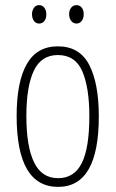

<svg xmlns="http://www.w3.org/2000/svg" viewBox="-20 -720 452 750"><path d="M366 -265Q366 10 207 10Q45 10 45 -267Q45 -400 84.5 -469.5Q124 -539 206 -539Q291 -539 328.5 -466.5Q366 -394 366 -265ZM83 -267Q83 -148 113 -86Q143 -24 207 -24Q270 -24 299.5 -83Q329 -142 329 -266Q329 -378 301.5 -441.5Q274 -505 206 -505Q141 -505 112 -443.5Q83 -382 83 -267ZM105 -664Q105 -679 112.5 -689.5Q120 -700 133 -700Q145 -700 153 -690Q161 -680 161 -664Q161 -647 153 -637.5Q145 -628 133 -628Q120 -628 112.5 -638.5Q105 -649 105 -664ZM250 -665Q250 -680 258 -690Q266 -700 279 -700Q291 -700 299 -690.5Q307 -681 307 -665Q307 -648 299 -638Q291 -628 279 -628Q266 -628 258 -638.5Q250 -649 250 -665Z"/></svg>

Font: Noto Sans Lao ExtraCondensed ExtraLight
Style: Regular
Weight: 200
Width: 2
Designer: Monotype Design Team
Foundry: Monotype Imaging Inc.
Version: Version 2.003; ttfautohint (v1.8.4.7-5d5b)